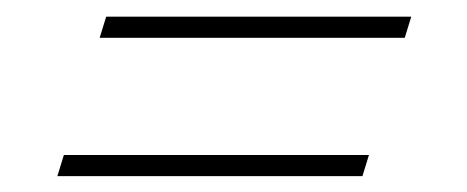

<svg xmlns="http://www.w3.org/2000/svg" viewBox="-20 -350 574 236"><path d="M110.5 -329.5H485.5L477.5 -303.5H102.5ZM58.5 -159.5H433.5L425.5 -133.5H50.5Z"/></svg>

Font: Newsreader ExtraLight
Style: Italic
Weight: 250
Italic angle: -17°
Designer: Hugues Gentile
Foundry: Production Type
Version: Version 1.003